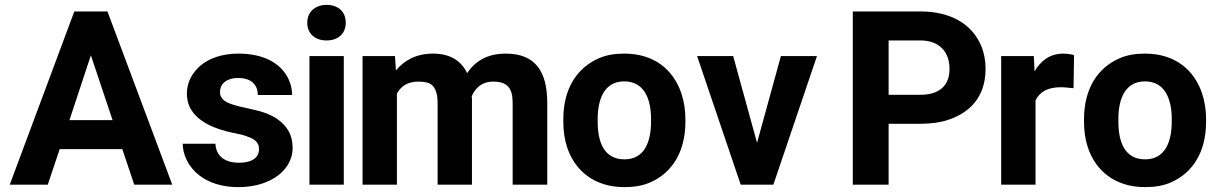

<svg xmlns="http://www.w3.org/2000/svg" viewBox="-20 -758 5004 788"><path d="M20 0H176L225 -146H482L531 0H687L421 -711H285ZM265 -265 353 -531 442 -265Z M730 -168C730 -147 735 -125 745 -104C778 -34 854 10 958 10C1026 10 1081 -8 1120 -37C1153 -62 1181 -99 1181 -152C1181 -178 1175 -201 1165 -219C1143 -257 1107 -282 1061 -297C1025 -309 971 -317 935 -329C910 -337 883 -349 883 -380C883 -418 915 -438 957 -438C1007 -438 1038 -414 1038 -368H1179C1179 -393 1173 -415 1163 -436C1130 -502 1058 -538 958 -538C892 -538 839 -519 803 -489C773 -463 747 -425 747 -374C747 -351 752 -331 761 -314C792 -257 861 -229 935 -213C957 -209 975 -205 989 -200C1017 -190 1043 -180 1043 -146C1043 -106 1006 -90 961 -90C906 -90 867 -115 864 -168Z M1241 -665C1241 -619 1274 -592 1320 -592C1367 -592 1399 -619 1399 -665C1399 -711 1367 -738 1320 -738C1274 -738 1241 -709 1241 -665ZM1250 0H1391V-528H1250Z M1468 0H1609V-374C1625 -403 1652 -423 1696 -423C1709 -423 1720 -422 1730 -420C1765 -412 1776 -379 1776 -335V0H1917V-352C1917 -354 1916 -361 1916 -363C1931 -397 1957 -423 2004 -423C2063 -423 2084 -396 2084 -336V0H2226V-336C2226 -462 2179 -538 2056 -538C1978 -538 1930 -506 1897 -458C1873 -509 1827 -538 1757 -538C1687 -538 1638 -509 1605 -469L1601 -528H1468Z M2292 -259C2292 -220 2297 -185 2308 -152C2340 -58 2418 10 2543 10C2583 10 2619 4 2650 -10C2738 -49 2793 -134 2793 -259V-269C2793 -308 2787 -343 2776 -376C2744 -470 2667 -538 2542 -538C2502 -538 2467 -532 2436 -518C2348 -479 2292 -394 2292 -269ZM2433 -259V-269C2433 -351 2460 -424 2542 -424C2624 -424 2652 -352 2652 -269V-259C2652 -176 2625 -104 2543 -104C2459 -104 2433 -175 2433 -259Z M2841 -528 3020 0H3154L3333 -528H3185L3087 -172L2989 -528Z M3480 0H3627V-250H3758C3800 -250 3838 -255 3871 -266C3960 -295 4025 -360 4025 -476C4025 -509 4019 -541 4007 -570C3970 -658 3883 -711 3758 -711H3480ZM3627 -369V-592H3758C3832 -592 3877 -548 3877 -475C3877 -403 3831 -369 3758 -369Z M4089 0H4230V-346C4248 -382 4280 -400 4335 -400C4350 -400 4372 -397 4386 -396L4388 -532C4377 -535 4358 -538 4344 -538C4286 -538 4249 -505 4226 -465L4223 -528H4089Z M4429 -259C4429 -220 4434 -185 4445 -152C4477 -58 4555 10 4680 10C4720 10 4756 4 4787 -10C4875 -49 4930 -134 4930 -259V-269C4930 -308 4924 -343 4913 -376C4881 -470 4804 -538 4679 -538C4639 -538 4604 -532 4573 -518C4485 -479 4429 -394 4429 -269ZM4570 -259V-269C4570 -351 4597 -424 4679 -424C4761 -424 4789 -352 4789 -269V-259C4789 -176 4762 -104 4680 -104C4596 -104 4570 -175 4570 -259Z"/></svg>

Font: Asimov Pro
Style: Bd
Weight: 700
Designer: Google
Version: Version 2.000980; 2014